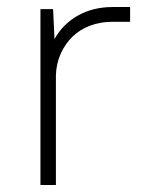

<svg xmlns="http://www.w3.org/2000/svg" viewBox="-20 -526 420 546"><path d="M95 -500H131L135 -415Q159 -458 202 -482Q245 -506 300 -506H350V-464H300Q265 -464 236 -453Q207 -442 186 -421.5Q165 -401 152.5 -373Q140 -345 139 -312V0H95Z"/></svg>

Font: PT Root UI Web Light
Style: Regular
Weight: 300
Designer: Vitaly Kuzmin
Foundry: ParaType Ltd.
Version: Version 1.000W